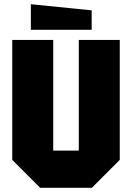

<svg xmlns="http://www.w3.org/2000/svg" viewBox="-20 -889 625 909"><path d="M38 -132V-700H232V-176H353V-700H547V-132L415 0H170ZM414 -748H126V-869L414 -840Z"/></svg>

Font: Tektur SemiCondensed ExtraBold
Style: Regular
Weight: 800
Width: 4
Designer: Adam Jagosz
Foundry: Adam Jagosz
Version: Version 1.005;gftools[0.9.30]